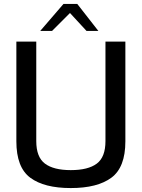

<svg xmlns="http://www.w3.org/2000/svg" viewBox="-20 -948 719 974"><path d="M63 -231V-737H164V-232Q164 -151 208 -118Q252 -85 339 -85Q427 -85 471 -118Q515 -151 515 -232V-737H616V-231Q616 -99 545 -46.5Q474 6 339 6Q204 6 133.5 -46.5Q63 -99 63 -231ZM302 -928H372L479 -791H419L335 -882L244 -791H184Z"/></svg>

Font: Exo Medium
Style: Regular
Weight: 500
Designer: Natanael Gama
Foundry: Natanael Gama
Version: Version 1.500; ttfautohint (v1.6)